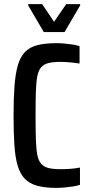

<svg xmlns="http://www.w3.org/2000/svg" viewBox="-20 -906 440 934"><path d="M254 8Q198 8 160.5 -2.5Q123 -13 100.5 -36.5Q78 -60 66 -100Q54 -140 50 -200.5Q46 -261 46 -344Q46 -427 50.5 -487Q55 -547 66.5 -587.5Q78 -628 100.5 -652Q123 -676 160.5 -686Q198 -696 254 -696Q274 -696 295.5 -694Q317 -692 336 -689Q355 -686 367 -681V-597Q350 -600 333.5 -601.5Q317 -603 302.5 -604Q288 -605 275 -605Q239 -605 216.5 -599.5Q194 -594 180.5 -579Q167 -564 161.5 -535Q156 -506 154.5 -459.5Q153 -413 153 -344Q153 -275 154.5 -228.5Q156 -182 161.5 -153Q167 -124 180.5 -109Q194 -94 216.5 -88.5Q239 -83 275 -83Q303 -83 326.5 -85Q350 -87 369 -91V-7Q355 -2 335.5 1Q316 4 294.5 6Q273 8 254 8ZM193 -750 117 -880V-886H185L243 -800L302 -886H370V-880L294 -750Z"/></svg>

Font: Saira Condensed SemiBold
Style: Regular
Weight: 600
Width: 3
Designer: Hector Gatti with collaboration of the Omnibus-Type team
Foundry: Omnibus-Type
Version: Version 1.100